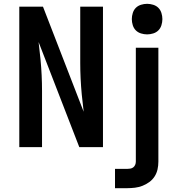

<svg xmlns="http://www.w3.org/2000/svg" viewBox="-20 -770 940 1005"><path d="M81 0V-735H205L418 -185L408 -275Q404 -317 402 -358.5Q400 -400 400 -441V-735H519V0H395L182 -550L192 -460Q196 -418 198 -376.5Q200 -335 200 -294V0ZM582 215V114H646Q654 114 662.5 112.5Q671 111 677.5 106Q684 101 687.5 93Q691 85 691 76V-520H809V76Q809 97 804.5 117Q800 137 789 154Q778 171 761.5 183Q745 195 726 202.5Q707 210 686.5 212.5Q666 215 646 215ZM750 -590Q734 -590 718 -595Q702 -600 691 -611Q680 -622 675 -638Q670 -654 670 -670Q670 -686 675 -702Q680 -718 691 -729Q702 -740 718 -745Q734 -750 750 -750Q766 -750 782 -745Q798 -740 809 -729Q820 -718 825 -702Q830 -686 830 -670Q830 -654 825 -638Q820 -622 809 -611Q798 -600 782 -595Q766 -590 750 -590Z"/></svg>

Font: Iosevka Aile
Style: Bold
Weight: 700
Designer: Belleve Invis
Foundry: Belleve Invis
Version: Version 28.0.1; ttfautohint (v1.8.4)